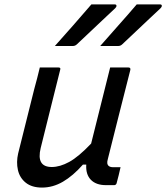

<svg xmlns="http://www.w3.org/2000/svg" viewBox="-20 -837 752 868"><path d="M393 -817H499Q506 -817 506.5 -811.5Q507 -806 501 -800Q470 -771 443.5 -746Q417 -721 390 -695.5Q363 -670 328 -637Q320 -629 309 -629H228Q269 -675 310.5 -722Q352 -769 393 -817ZM598 -817H704Q711 -817 711.5 -811.5Q712 -806 706 -800Q675 -771 648.5 -746Q622 -721 595 -695.5Q568 -670 533 -637Q525 -629 514 -629H433Q473 -675 515 -722Q557 -769 598 -817ZM160 -532H244Q256 -532 252 -521Q230 -433 208 -345Q186 -257 164 -168Q143 -82 214 -82Q251 -82 293 -105Q335 -128 392 -188Q412 -270 433 -352Q454 -434 478 -532H560Q572 -532 569 -520Q544 -420 517.5 -317Q491 -214 468 -120Q464 -106 465 -99Q466 -92 470 -88Q477 -81 492 -81H525Q521 -64 516.5 -44.5Q512 -25 507 -8Q504 0 496 0H459Q414 0 390.5 -24.5Q367 -49 370 -93H355Q310 -42 264.5 -15.5Q219 11 170 11Q124 11 96.5 -11Q69 -33 61 -68.5Q53 -104 62 -143Q80 -216 98.5 -289Q117 -362 135 -435Q142 -459 148 -483.5Q154 -508 160 -532Z"/></svg>

Font: Recursive Sn Lnr St
Style: Italic
Weight: 400
Italic angle: -15°
Version: Version 1.079;hotconv 1.0.112;makeotfexe 2.5.65598; ttfautoh